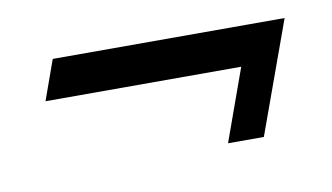

<svg xmlns="http://www.w3.org/2000/svg" viewBox="-35 -373 493 285"><g transform="rotate(-10 212.0 -230.0)"><path d="M290 -145.5 329 -254H34L55.5 -314H405L344 -145.5Z"/></g></svg>

Font: Libre Caslon Condensed Medium Italic
Style: Regular
Weight: 500
Italic angle: -22.583°
Designer: Pablo Impallari, Rodrigo Fuenzalida, Katja Schimmel, Ertekin Erdin
Foundry: Pablo Impallari, Rodrigo Fuenzalida
Version: Version 2.000; ttfautohint (v1.8.4.7-5d5b);gftools[0.9.33]